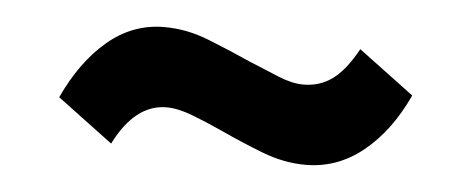

<svg xmlns="http://www.w3.org/2000/svg" viewBox="-28 -423 656 272"><g transform="rotate(5 300.0 -287.5)"><path d="M413 -199Q382 -199 351 -211Q320 -223 292 -236Q268 -247 247 -255Q226 -263 210 -263Q165 -263 136 -205L57 -264Q81 -316 116.5 -346Q152 -376 197 -376Q229 -376 260.5 -363.5Q292 -351 321 -338Q345 -328 364.5 -320Q384 -312 400 -312Q423 -312 441 -325Q459 -338 476 -369L555 -310Q531 -258 494.5 -228.5Q458 -199 413 -199Z"/></g></svg>

Font: Mulish Black
Style: Italic
Weight: 900
Italic angle: -9°
Designer: Vernon Adams
Foundry: Vernon Adams
Version: Version 3.603; ttfautohint (v1.8.3)